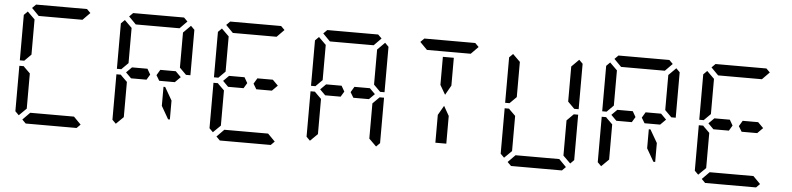

<svg xmlns="http://www.w3.org/2000/svg" viewBox="-53 -1304 6634 1608"><g transform="rotate(5 3264.0 -500.0)"><path d="M163 -969 194 -1000H622L653 -969L592 -907H590H454H362H226H224ZM130 -64 99 -95V-477H136L145 -467L192 -421V-218V-139V-125ZM653 -31 622 0H194L163 -31L224 -93H226H362H454H590H592ZM192 -579 136 -523H99V-905L130 -936L192 -875V-861V-782Z M1040 -454 994 -500 1040 -546H1144H1170L1197 -499L1170 -454H1054ZM979 -969 1010 -1000H1438L1469 -969L1408 -907H1406H1270H1178H1042H1040ZM1317 -407H1331L1394 -298V-139H1379L1317 -247ZM946 -64 915 -95V-477H952L961 -467L1008 -421V-218V-139V-125ZM1502 -936 1533 -905V-523H1496L1440 -579V-607V-782V-861V-874ZM1008 -579 952 -523H915V-905L946 -936L1008 -875V-861V-782ZM1408 -546 1454 -500 1408 -454H1394H1317H1277L1250 -499L1278 -546H1304Z M1856 -454 1810 -500 1856 -546H1960H1986L2013 -499L1986 -454H1870ZM1795 -969 1826 -1000H2254L2285 -969L2224 -907H2222H2086H1994H1858H1856ZM1762 -64 1731 -95V-477H1768L1777 -467L1824 -421V-218V-139V-125ZM2285 -31 2254 0H1826L1795 -31L1856 -93H1858H1994H2086H2222H2224ZM1824 -579 1768 -523H1731V-905L1762 -936L1824 -875V-861V-782ZM2224 -546 2270 -500 2224 -454H2210H2133H2093L2066 -499L2094 -546H2120Z M2672 -454 2626 -500 2672 -546H2776H2802L2829 -499L2802 -454H2686ZM2611 -969 2642 -1000H3070L3101 -969L3040 -907H3038H2902H2810H2674H2672ZM2578 -64 2547 -95V-477H2584L2593 -467L2640 -421V-218V-139V-125ZM3072 -421 3128 -477H3165V-95L3134 -64L3072 -125V-139V-218ZM3134 -936 3165 -905V-523H3128L3072 -579V-607V-782V-861V-874ZM2640 -579 2584 -523H2547V-905L2578 -936L2640 -875V-861V-782ZM3040 -546 3086 -500 3040 -454H3026H2949H2909L2882 -499L2910 -546H2936Z M3718 -157V-139H3626V-327V-373L3672 -453L3718 -372V-327ZM3427 -969 3458 -1000H3886L3917 -969L3856 -907H3854H3718H3626H3490H3488ZM3626 -861H3718V-673V-627L3672 -546L3626 -625V-673Z M4210 -64 4179 -95V-477H4216L4225 -467L4272 -421V-218V-139V-125ZM4733 -31 4702 0H4274L4243 -31L4304 -93H4306H4442H4534H4670H4672ZM4704 -421 4760 -477H4797V-95L4766 -64L4704 -125V-139V-218ZM4766 -936 4797 -905V-523H4760L4704 -579V-607V-782V-861V-874ZM4272 -579 4216 -523H4179V-905L4210 -936L4272 -875V-861V-782Z M5120 -454 5074 -500 5120 -546H5224H5250L5277 -499L5250 -454H5134ZM5059 -969 5090 -1000H5518L5549 -969L5488 -907H5486H5350H5258H5122H5120ZM5397 -407H5411L5474 -298V-139H5459L5397 -247ZM5026 -64 4995 -95V-477H5032L5041 -467L5088 -421V-218V-139V-125ZM5582 -936 5613 -905V-523H5576L5520 -579V-607V-782V-861V-874ZM5088 -579 5032 -523H4995V-905L5026 -936L5088 -875V-861V-782ZM5488 -546 5534 -500 5488 -454H5474H5397H5357L5330 -499L5358 -546H5384Z M5936 -454 5890 -500 5936 -546H6040H6066L6093 -499L6066 -454H5950ZM5875 -969 5906 -1000H6334L6365 -969L6304 -907H6302H6166H6074H5938H5936ZM5842 -64 5811 -95V-477H5848L5857 -467L5904 -421V-218V-139V-125ZM6365 -31 6334 0H5906L5875 -31L5936 -93H5938H6074H6166H6302H6304ZM5904 -579 5848 -523H5811V-905L5842 -936L5904 -875V-861V-782ZM6304 -546 6350 -500 6304 -454H6290H6213H6173L6146 -499L6174 -546H6200Z"/></g></svg>

Font: DSEG14 Classic Mini
Style: Regular
Weight: 400
Designer: Keshikan(Twitter:@keshinomi_88pro)
Version: Version 0.46